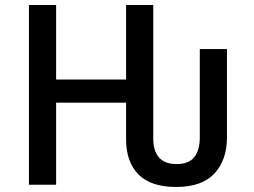

<svg xmlns="http://www.w3.org/2000/svg" viewBox="-20 -734 1010 763"><path d="M95 0V-714H203V-418H481V-714H589V-185Q589 -82 682 -82Q730 -82 752 -109.5Q774 -137 774 -189V-539H882V-188Q882 -99 832.5 -45Q783 9 680 9Q580 9 530.5 -40.5Q481 -90 481 -182V-326H203V0Z"/></svg>

Font: Noto Sans Medium
Style: Regular
Weight: 500
Designer: Monotype Design Team
Foundry: Monotype Imaging Inc.
Version: Version 2.007